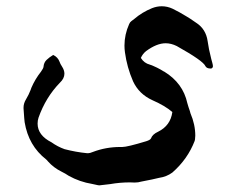

<svg xmlns="http://www.w3.org/2000/svg" viewBox="-20 -442 745 601"><path d="M291 138.2 286.6 137.7 268.6 133.8Q229.5 127.4 195.3 108.4Q184.6 101.1 172.4 95.2Q147.9 83 130.4 63.5Q127.9 60.1 124.5 57.1Q69.3 14.2 57.1 -59.6Q56.2 -64.9 53.7 -102.5V-105.5Q53.7 -118.7 61.8 -131.8Q69.8 -145 75.7 -160.2L78.1 -167Q89.8 -194.3 108.4 -217.8Q115.7 -228 116.2 -232.9Q117.2 -246.1 125.7 -254.4Q134.3 -262.7 146.5 -270Q161.1 -263.2 166.5 -248.5Q168.5 -242.2 174.3 -233.4Q181.6 -222.2 181.6 -211.4Q181.6 -196.3 167.5 -183.1Q123 -137.2 100.6 -73.7Q97.7 -64.9 97.7 -55.2Q97.7 -18.6 141.1 3.4Q160.2 17.1 182.1 24.9Q217.8 34.2 252.9 37.6H255.9Q261.2 37.6 270.5 33.7Q311.5 18.1 356 18.1H362.8Q378.4 18.1 438 0Q450.2 -3.9 452.6 -8.8Q457 -21.5 475.1 -29.8Q513.7 -48.8 519.5 -91.3Q497.1 -110.8 457 -128.4Q415 -147.5 396.5 -187.5Q377.4 -231.4 371.1 -278.3Q369.6 -289.1 369.6 -299.3Q369.6 -334 384.3 -366.7Q386.7 -372.6 391.4 -376Q396 -379.4 400.4 -382.8Q424.8 -403.8 456.1 -416.5Q471.2 -422.4 486.3 -422.4Q503.9 -422.4 520.5 -414.6Q542.5 -403.8 563 -391.1Q571.3 -386.7 594.2 -370.6Q624.5 -351.1 629.9 -313.5Q631.8 -300.3 634.3 -287.6Q643.1 -248.5 644.5 -245.6Q646.5 -238.3 646.5 -234.9Q646.5 -229.5 641.1 -227.5H639.2Q627 -227.5 623 -234.9Q616.2 -251.5 533.2 -297.9Q515.6 -306.6 498.5 -306.6Q470.7 -306.6 437.5 -282.2Q426.8 -273.9 420.9 -260.7Q431.2 -244.1 449.2 -239.7Q472.2 -231.4 492.7 -218.3L494.1 -217.8Q552.7 -182.1 566.4 -119.1Q569.8 -106.9 574.2 -94.7L576.2 -87.4Q591.3 -52.2 591.3 -17.1L590.8 -11.2Q590.8 -5.9 589.4 -1Q567.4 56.2 519.5 98.1Q501.5 111.3 478 114.7Q460.9 119.1 421.9 126.5Q413.1 129.4 401.4 129.4L386.7 128.9Q355.5 128.9 324.7 134.3Q294.4 138.2 291 138.2Z"/></svg>

Font: Kurland
Style: Regular
Weight: 400
Designer: GGBot
Version: 0.22